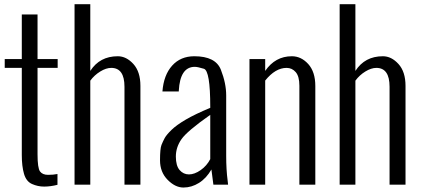

<svg xmlns="http://www.w3.org/2000/svg" viewBox="-20 -860 1963 894"><path d="M81.5 -138.2V-543.9H2V-585H81.5V-792.5H154.8V-585H248.5V-543.9H154.8V-141.6Q154.8 -77.1 166.5 -61.5Q178.2 -45.9 203.6 -45.9Q228.5 -45.9 247.6 -49.8V0.5Q214.8 8.8 185.5 8.8Q156.2 8.8 129.2 -3.2Q102.1 -15.1 91.8 -50.5Q81.5 -85.9 81.5 -138.2Z M400.4 -529.8Q444.3 -598.1 528.3 -598.1Q568.4 -598.1 601.1 -562Q633.8 -525.9 633.8 -460V0H559.6V-456.1Q559.6 -543.9 498 -543.9Q474.1 -543.9 446.8 -527.1Q419.4 -510.3 400.4 -484.4V0H327.1V-840.3H400.4Z M887.2 -548.8Q818.4 -548.8 812.5 -437.5V-434.1H736.3Q742.2 -510.7 781.5 -554.4Q820.8 -598.1 884.8 -598.1Q983.9 -598.1 1008.5 -535.2Q1033.2 -472.2 1033.2 -416V-134.8Q1033.2 -69.3 1040 -18.6L1042 0H973.6L964.4 -70.8Q940.9 -29.8 906.5 -8.3Q872.1 13.2 834 13.2Q795.9 13.2 760.5 -22.7Q725.1 -58.6 725.1 -113.3Q725.1 -168 731.9 -185.1Q738.8 -202.1 746.8 -217Q754.9 -231.9 778.3 -254.9Q801.8 -277.8 845.2 -303.2Q888.7 -328.6 959 -357.9V-362.8Q959 -530.8 929.4 -539.8Q899.9 -548.8 887.2 -548.8ZM959 -119.1V-325.2Q851.1 -249.5 825 -211.9Q798.8 -174.3 798.8 -131.3Q798.8 -88.4 816.4 -68.1Q834 -47.9 859.9 -47.9Q885.7 -47.9 914.3 -67.9Q942.9 -87.9 959 -119.1Z M1338.9 -598.1Q1382.3 -598.1 1415.3 -561.8Q1448.2 -525.4 1448.2 -459.5V0H1374V-460.9Q1374 -504.4 1356.9 -524.2Q1339.8 -543.9 1314.5 -543.9Q1262.2 -543.9 1214.8 -484.9V0H1141.6V-585H1214.8V-529.8Q1261.7 -598.1 1338.9 -598.1Z M1634.8 -529.8Q1678.7 -598.1 1762.7 -598.1Q1802.7 -598.1 1835.4 -562Q1868.2 -525.9 1868.2 -460V0H1793.9V-456.1Q1793.9 -543.9 1732.4 -543.9Q1708.5 -543.9 1681.2 -527.1Q1653.8 -510.3 1634.8 -484.4V0H1561.5V-840.3H1634.8Z"/></svg>

Font: Oswald-Light
Style: Light
Weight: 300
Designer: vernon adams
Foundry: vernon adams
Version: Version ; ttfautohint (v0.92.18-e454-dirty) -l 8 -r 50 -G 20